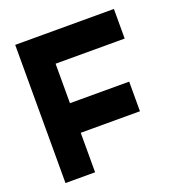

<svg xmlns="http://www.w3.org/2000/svg" viewBox="-127 -807 854 914"><g transform="rotate(-20 300.0 -350.0)"><path d="M50 0H200V-700H50ZM100 -550H550V-700H100ZM100 -200H500V-350H100Z"/></g></svg>

Font: Millimetre
Style: Bold
Weight: 800
Designer: Jérémy Landes
Version: Version 1.0